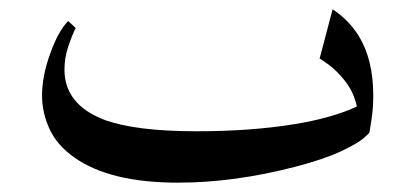

<svg xmlns="http://www.w3.org/2000/svg" viewBox="-20 -366 879 411"><path d="M771 -83Q771 -81 757.5 -69.5Q744 -58 708.5 -41.5Q673 -25 612 -9Q481 25 361 25Q215 25 139 -29Q102 -55 86 -90Q70 -125 70 -161Q70 -203 87.5 -251.5Q105 -300 126 -321L142 -306Q134 -290 126 -266Q118 -242 118 -217Q118 -143 202 -110Q269 -85 401 -85Q516 -85 609 -100Q690 -113 744 -138Q737 -169 719.5 -191.5Q702 -214 683 -228Q664 -242 664 -240L692 -346Q726 -324 748 -289Q779 -238 779 -162Q779 -135 775.5 -112Q772 -89 771 -83Z"/></svg>

Font: Katibeh
Style: Regular
Weight: 400
Designer: Arabic design by Kourosh Beigpour, Latin design by Eduardo Tunni, engineering by Lasse Fister
Version: Version 1.000